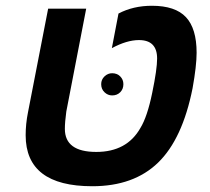

<svg xmlns="http://www.w3.org/2000/svg" viewBox="-20 -636 728 666"><path d="M300 10Q69 10 69 -167Q69 -206 77 -246L147 -606H279L210 -249Q205 -212 205 -189Q205 -109 314 -109Q420 -109 467 -192Q491 -231 508 -314Q525 -396 525 -433Q525 -497 462 -497Q420 -497 368 -469L391 -589Q442 -616 507 -616Q588 -616 625 -576.5Q662 -537 662 -453Q662 -408 648 -330Q613 -154 528.5 -72Q444 10 300 10ZM331 -344Q331 -360 342.5 -371Q354 -382 369 -382Q386 -382 397 -371Q408 -360 408 -344Q408 -327 397 -316Q386 -305 369 -305Q354 -305 342.5 -316Q331 -327 331 -344Z"/></svg>

Font: Libra Sans
Style: Bold Italic
Weight: 700
Italic angle: -12°
Foundry: Context Ltd
Version: Version 1.002